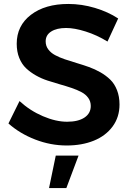

<svg xmlns="http://www.w3.org/2000/svg" viewBox="-20 -731 668 975"><path d="M525.9 -520Q471.7 -553.2 415 -571Q358.4 -588.9 315.9 -588.9Q268.1 -588.9 240 -571Q211.9 -553.2 211.9 -521Q211.9 -498 224.9 -480.5Q237.8 -462.9 259.5 -451.2Q281.2 -439.5 309.3 -429.9Q337.4 -420.4 368.7 -411.1Q399.9 -401.9 430.9 -390.9Q461.9 -379.9 490 -363.8Q518.1 -347.7 539.8 -326.7Q561.5 -305.7 574.2 -273.2Q586.9 -240.7 586.9 -200.2Q586.9 -136.2 551.8 -88.6Q516.6 -41 456.3 -16.6Q396 7.8 318.8 7.8Q236.8 7.8 158.7 -22.5Q80.6 -52.7 22.9 -104L79.1 -217.8Q132.3 -168.9 198 -140.9Q263.7 -112.8 320.8 -112.8Q377 -112.8 408.9 -134Q440.9 -155.3 440.9 -192.9Q440.9 -216.3 428 -234.1Q415 -252 393.3 -263.4Q371.6 -274.9 343.5 -284.4Q315.4 -293.9 284.2 -302.7Q252.9 -311.5 221.7 -321.8Q190.4 -332 162.4 -347.9Q134.3 -363.8 112.5 -384.3Q90.8 -404.8 77.9 -436.5Q64.9 -468.3 64.9 -508.8Q64.9 -600.6 137 -655.8Q209 -710.9 327.1 -710.9Q395 -710.9 461.9 -690.9Q528.8 -670.9 580.1 -637.2ZM263.2 59.1H378.9L316.9 224.1H229Z"/></svg>

Font: Montserrat-Arabic Medium
Style: Regular
Weight: 500
Designer: Mohamed Gaber
Foundry: Kief Type Foundry
Version: Version 5.008;PS 005.008;hotconv 1.0.88;makeotf.lib2.5.64775